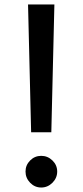

<svg xmlns="http://www.w3.org/2000/svg" viewBox="-20 -826 369 856"><path d="M118.8 -236.2 105 -806.2H222.5L208.8 -236.2ZM213.8 -11.2Q192.5 10 163.8 10Q135 10 114.4 -11.2Q93.8 -32.5 93.8 -61.2Q93.8 -90 114.4 -110.6Q135 -131.2 163.8 -131.2Q192.5 -131.2 213.8 -110.6Q235 -90 235 -61.2Q235 -32.5 213.8 -11.2Z"/></svg>

Font: Now Medium
Style: Regular
Weight: 500
Designer: Alfredo Marco Pradil
Foundry: Alfredo Marco Pradil
Version: Version 1.002;PS 001.002;hotconv 1.0.88;makeotf.lib2.5.64775